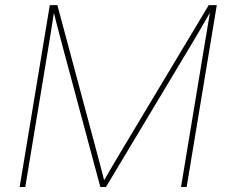

<svg xmlns="http://www.w3.org/2000/svg" viewBox="-20 -748 914 768"><path d="M58.6 0 179.2 -727.5H209.5L364.7 -148.4Q369.1 -131.8 373.5 -115Q377.9 -98.1 382.6 -81.1Q387.2 -64 391.4 -47.1Q395.5 -30.3 399.9 -13.2H388.2Q398.4 -30.3 408.2 -47.1Q418 -64 428 -81.1Q438 -98.1 448 -115Q458 -131.8 467.8 -148.4L814.9 -727.5H847.2L726.6 0H704.1L795.9 -554.7Q799.3 -574.2 802.5 -594Q805.7 -613.8 809.1 -634Q812.5 -654.3 815.9 -674.1Q819.3 -693.8 822.3 -713.4H829.1Q817.4 -693.4 805.9 -673.3Q794.4 -653.3 783 -633.5Q771.5 -613.8 759.8 -594Q748 -574.2 736.3 -554.7L403.8 0H381.3L232.4 -554.7Q225.6 -581.1 218.5 -607.2Q211.4 -633.3 204.8 -659.9Q198.2 -686.5 191.4 -713.4H198.2Q195.3 -693.8 192.1 -674.1Q189 -654.3 185.8 -634Q182.6 -613.8 179.4 -594Q176.3 -574.2 172.9 -554.7L81.1 0Z"/></svg>

Font: Inter 20pt Thin
Style: Italic
Weight: 250
Italic angle: -9.3988°
Version: Version 4.001;git-66647c0bb